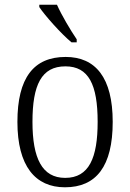

<svg xmlns="http://www.w3.org/2000/svg" viewBox="-20 -786 553 816"><path d="M284 -606H306V-619C280 -657 242 -721 222 -766H147V-756C170 -721 240 -642 284 -606ZM256 10C389 10 459 -79 459 -268C459 -456 386 -544 259 -544C123 -544 54 -455 54 -268C54 -80 130 10 256 10ZM257 -30C159 -30 118 -113 118 -268C118 -425 156 -504 258 -504C357 -504 395 -426 395 -268C395 -116 359 -30 257 -30Z"/></svg>

Font: Noto Serif Myanmar SemiCondensed Light
Style: Regular
Weight: 300
Width: 4
Designer: Ben Mitchell and the Monotype Design Team
Foundry: Monotype Imaging Inc.
Version: Version 2.106